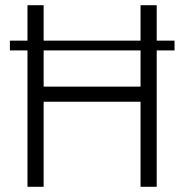

<svg xmlns="http://www.w3.org/2000/svg" viewBox="-20 -717 708 737"><path d="M85.5 -523.5H18V-561H85.5V-697H147.5V-561H519.5V-697H581.5V-561H650V-523.5H581.5V0H519.5V-326.5H147.5V0H85.5ZM519.5 -384.5V-523.5H147.5V-384.5Z"/></svg>

Font: HK Grotesk Light
Style: Regular
Weight: 300
Designer: Alfredo Marco Pradil
Foundry: Hanken Design Co.
Version: Version 3.001